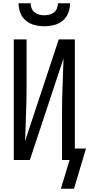

<svg xmlns="http://www.w3.org/2000/svg" viewBox="-20 -975 544 1170"><path d="M250 -815Q220 -815 190.5 -822.5Q161 -830 138 -849Q115 -868 104 -896.5Q93 -925 93 -955H167Q167 -939 173 -924Q179 -909 191 -899.5Q203 -890 218.5 -886Q234 -882 250 -882Q266 -882 281.5 -886Q297 -890 309 -899.5Q321 -909 327 -924Q333 -939 333 -955H407Q407 -925 396 -896.5Q385 -868 362 -849Q339 -830 309.5 -822.5Q280 -815 250 -815ZM431 175H351L404 0H358V-294Q358 -375 361.5 -456.5Q365 -538 367 -619L162 0H64V-735H142V-441Q142 -360 138.5 -278.5Q135 -197 133 -116L338 -735H436V-70H504Z"/></svg>

Font: Iosevka SS04
Style: Regular
Weight: 400
Monospace: yes
Designer: Belleve Invis
Foundry: Belleve Invis
Version: Version 19.0.0; ttfautohint (v1.8.4)